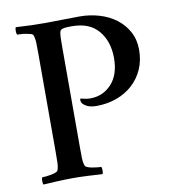

<svg xmlns="http://www.w3.org/2000/svg" viewBox="-76 -716 701 786"><g transform="rotate(-10 274.5 -323.0)"><path d="M165 -646Q194 -646 229 -647Q264 -648 308 -648Q349 -648 388 -636.5Q427 -625 457 -602.5Q487 -580 505 -547Q523 -514 523 -472Q523 -427 507 -391Q491 -355 462.5 -329Q434 -303 395 -289Q356 -275 311 -275Q303 -275 292.5 -276.5Q282 -278 272.5 -282.5Q263 -287 256.5 -294Q250 -301 250 -311Q250 -313 251 -315Q252 -317 254 -316Q262 -314 271.5 -312Q281 -310 292 -310Q345 -310 380.5 -348.5Q416 -387 416 -456Q416 -525 379 -569.5Q342 -614 269 -614Q263 -614 255.5 -614Q248 -614 240.5 -613Q233 -612 227.5 -610Q222 -608 220 -604Q216 -595 215.5 -575.5Q215 -556 215 -534V-121Q215 -96 215.5 -76Q216 -56 221 -43Q222 -39 230.5 -35.5Q239 -32 250 -30Q261 -28 271.5 -27Q282 -26 287 -26Q290 -22 290 -11Q290 0 287 4Q257 2 225.5 0.5Q194 -1 165 -1Q135 -1 103.5 0.5Q72 2 42 4Q39 0 39 -11Q39 -22 42 -26Q47 -26 57.5 -27Q68 -28 79 -30Q90 -32 98.5 -35.5Q107 -39 108 -43Q113 -56 113.5 -76Q114 -96 114 -121V-525Q114 -550 113.5 -570.5Q113 -591 108 -604Q107 -609 98.5 -611.5Q90 -614 79 -616Q68 -618 57.5 -618.5Q47 -619 42 -619Q39 -624 39 -635Q39 -646 42 -650Q74 -648 105 -647Q136 -646 165 -646Z"/></g></svg>

Font: Vermiglione Medium
Style: Regular
Weight: 500
Version: Version 1.000